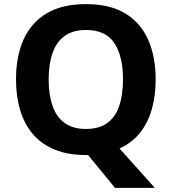

<svg xmlns="http://www.w3.org/2000/svg" viewBox="-20 -745 836 935"><path d="M738 -358Q738 -278 719 -212Q700 -146 661 -97.5Q622 -49 562 -22L734 170H540L409 10Q406 10 403.5 10Q401 10 398 10Q311 10 246.5 -16.5Q182 -43 140.5 -91.5Q99 -140 78.5 -208Q58 -276 58 -359Q58 -470 94.5 -552Q131 -634 206.5 -679.5Q282 -725 399 -725Q515 -725 590 -679.5Q665 -634 701.5 -551.5Q738 -469 738 -358ZM217 -358Q217 -283 236 -229Q255 -175 295 -146Q335 -117 398 -117Q463 -117 502.5 -146Q542 -175 560.5 -229Q579 -283 579 -358Q579 -471 537 -535Q495 -599 399 -599Q335 -599 295 -570Q255 -541 236 -487Q217 -433 217 -358Z"/></svg>

Font: Noto Sans Hebrew
Style: Bold
Weight: 700
Designer: Monotype Design Team
Foundry: Monotype Imaging Inc.
Version: Version 2.003